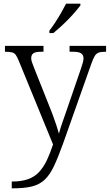

<svg xmlns="http://www.w3.org/2000/svg" viewBox="-20 -786 598 1046"><path d="M44 203Q97 203 133 190Q169 177 193 151Q217 125 235 87.5Q253 50 269 1L83 -453Q74 -475 66.5 -486Q59 -497 46 -500.5Q33 -504 10 -504H7V-536H217V-504H204Q173 -504 161.5 -495.5Q150 -487 150 -468Q150 -459 154.5 -446Q159 -433 169 -408L243 -222Q254 -196 265.5 -165Q277 -134 286.5 -105.5Q296 -77 301 -58Q309 -88 320.5 -120.5Q332 -153 345 -191L421 -412Q427 -429 431 -444Q435 -459 435 -468Q435 -486 422.5 -495Q410 -504 378 -504H359V-536H558V-504H554Q531 -504 518 -499.5Q505 -495 496.5 -481.5Q488 -468 478 -440L324 -5Q297 70 274.5 118Q252 166 224 192.5Q196 219 155 229.5Q114 240 50 240H44ZM249 -619Q264 -638 281 -664Q298 -690 313.5 -717Q329 -744 340 -766H418V-756Q408 -743 391 -723Q374 -703 352.5 -681Q331 -659 309.5 -639.5Q288 -620 271 -606H249Z"/></svg>

Font: Noto Serif Armenian Light
Style: Regular
Weight: 300
Version: Version 2.007